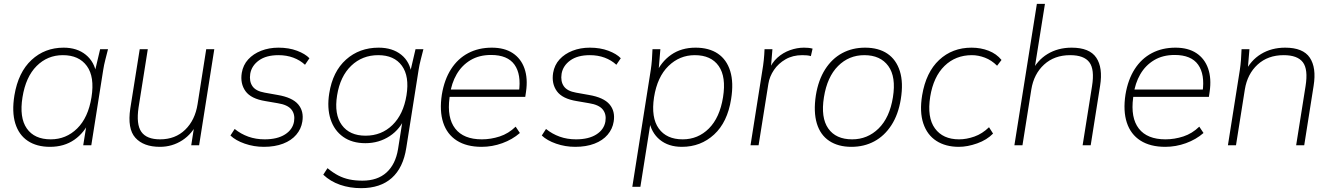

<svg xmlns="http://www.w3.org/2000/svg" viewBox="-20 -756 6931 999"><path d="M240 8Q171 8 124.5 -23Q78 -54 59.5 -114Q41 -174 55 -260Q75 -380 144 -444Q213 -508 311 -508Q381 -508 426.5 -471Q472 -434 482 -369H470L501 -500H542Q535 -472 528 -445Q521 -418 517 -392L455 0H413L434 -131H448Q420 -66 367 -29Q314 8 240 8ZM244 -31Q324 -31 381.5 -87.5Q439 -144 456 -250Q473 -356 432 -412.5Q391 -469 307 -469Q227 -469 170.5 -412.5Q114 -356 97 -250Q80 -144 119.5 -87.5Q159 -31 244 -31Z M812 8Q727 8 684.5 -39Q642 -86 658 -192L707 -500H749L701 -197Q688 -109 715.5 -70Q743 -31 813 -31Q892 -31 943.5 -81Q995 -131 1008 -214L1053 -500H1095L1016 0H975L994 -122H1009Q981 -60 928.5 -26Q876 8 812 8Z M1353 8Q1301 8 1253.5 -8.5Q1206 -25 1179 -51L1201 -85Q1233 -59 1272 -45Q1311 -31 1357 -31Q1423 -31 1463 -56.5Q1503 -82 1510 -124Q1516 -162 1496 -186.5Q1476 -211 1425 -219L1361 -230Q1286 -242 1257.5 -281.5Q1229 -321 1238 -377Q1245 -418 1271.5 -447Q1298 -476 1339 -492Q1380 -508 1429 -508Q1483 -508 1525.5 -492Q1568 -476 1590 -453L1567 -419Q1541 -443 1506 -456Q1471 -469 1429 -469Q1365 -469 1327 -441.5Q1289 -414 1282 -372Q1276 -333 1293.5 -307.5Q1311 -282 1357 -274L1424 -262Q1501 -249 1531.5 -213Q1562 -177 1553 -123Q1547 -85 1521.5 -55Q1496 -25 1453 -8.5Q1410 8 1353 8Z M1859 223Q1800 223 1749.5 205.5Q1699 188 1662 153L1684 119Q1713 143 1740 157Q1767 171 1797.5 177.5Q1828 184 1866 184Q1944 184 1991 141.5Q2038 99 2051 20L2078 -151H2090Q2064 -85 2008 -48Q1952 -11 1881 -11Q1812 -11 1765.5 -44Q1719 -77 1700 -135.5Q1681 -194 1693 -270Q1711 -384 1780.5 -446Q1850 -508 1950 -508Q2022 -508 2068 -471Q2114 -434 2122 -367L2114 -380L2142 -500H2183Q2176 -472 2169 -445Q2162 -418 2158 -392L2094 13Q2078 117 2018.5 170Q1959 223 1859 223ZM1882 -50Q1965 -50 2022 -105.5Q2079 -161 2095 -260Q2111 -359 2071 -414Q2031 -469 1948 -469Q1865 -469 1807.5 -414Q1750 -359 1734 -260Q1718 -161 1758.5 -105.5Q1799 -50 1882 -50Z M2486 8Q2408 8 2357 -24.5Q2306 -57 2286 -118Q2266 -179 2279 -264Q2292 -342 2327 -396.5Q2362 -451 2416 -479.5Q2470 -508 2539 -508Q2605 -508 2648 -479.5Q2691 -451 2709 -399.5Q2727 -348 2717 -279L2713 -252H2304L2310 -290H2697L2680 -277Q2693 -369 2657 -419.5Q2621 -470 2535 -470Q2473 -470 2428 -443Q2383 -416 2356 -369.5Q2329 -323 2321 -263L2319 -248Q2305 -143 2348.5 -87Q2392 -31 2487 -31Q2534 -31 2580 -46Q2626 -61 2663 -97L2685 -64Q2646 -30 2593.5 -11Q2541 8 2486 8Z M2973 8Q2921 8 2873.5 -8.5Q2826 -25 2799 -51L2821 -85Q2853 -59 2892 -45Q2931 -31 2977 -31Q3043 -31 3083 -56.5Q3123 -82 3130 -124Q3136 -162 3116 -186.5Q3096 -211 3045 -219L2981 -230Q2906 -242 2877.5 -281.5Q2849 -321 2858 -377Q2865 -418 2891.5 -447Q2918 -476 2959 -492Q3000 -508 3049 -508Q3103 -508 3145.5 -492Q3188 -476 3210 -453L3187 -419Q3161 -443 3126 -456Q3091 -469 3049 -469Q2985 -469 2947 -441.5Q2909 -414 2902 -372Q2896 -333 2913.5 -307.5Q2931 -282 2977 -274L3044 -262Q3121 -249 3151.5 -213Q3182 -177 3173 -123Q3167 -85 3141.5 -55Q3116 -25 3073 -8.5Q3030 8 2973 8Z M3270 216 3366 -392Q3370 -418 3372 -445Q3374 -472 3375 -500H3416L3405 -369H3391Q3419 -434 3472 -471Q3525 -508 3599 -508Q3669 -508 3715 -477Q3761 -446 3779.5 -386Q3798 -326 3784 -240Q3765 -120 3695.5 -56Q3626 8 3528 8Q3458 8 3413 -29Q3368 -66 3357 -131H3367L3312 216ZM3532 -31Q3612 -31 3668.5 -87.5Q3725 -144 3742 -250Q3759 -356 3719.5 -412.5Q3680 -469 3595 -469Q3516 -469 3458 -412.5Q3400 -356 3383 -250Q3367 -144 3407.5 -87.5Q3448 -31 3532 -31Z M3885 0 3946 -386Q3951 -414 3954 -443Q3957 -472 3958 -500H3999L3990 -391L3980 -390Q3996 -430 4025 -456Q4054 -482 4090.5 -495Q4127 -508 4163 -508Q4175 -508 4186 -507Q4197 -506 4208 -503L4199 -464Q4190 -467 4178.5 -468Q4167 -469 4154 -469Q4105 -469 4067.5 -447.5Q4030 -426 4007 -392Q3984 -358 3978 -320L3927 0Z M4410 8Q4341 8 4294.5 -23Q4248 -54 4230 -114Q4212 -174 4225 -260Q4238 -340 4273.5 -395.5Q4309 -451 4362 -479.5Q4415 -508 4481 -508Q4551 -508 4597 -477Q4643 -446 4662 -386Q4681 -326 4667 -240Q4654 -160 4618 -104.5Q4582 -49 4529 -20.5Q4476 8 4410 8ZM4414 -31Q4494 -31 4551.5 -87.5Q4609 -144 4626 -250Q4643 -356 4602 -412.5Q4561 -469 4477 -469Q4397 -469 4340.5 -412.5Q4284 -356 4267 -250Q4250 -144 4289.5 -87.5Q4329 -31 4414 -31Z M4969 8Q4900 8 4852 -23Q4804 -54 4784 -114Q4764 -174 4778 -260Q4798 -380 4866.5 -444Q4935 -508 5035 -508Q5083 -508 5124 -492Q5165 -476 5191 -444L5168 -414Q5139 -443 5104.5 -456Q5070 -469 5037 -469Q4952 -469 4894.5 -413Q4837 -357 4820 -253Q4803 -145 4844.5 -88Q4886 -31 4970 -31Q5009 -31 5050 -45.5Q5091 -60 5126 -94L5147 -61Q5115 -28 5064.5 -10Q5014 8 4969 8Z M5258 0 5375 -736H5417L5360 -379H5346Q5376 -442 5430.5 -475Q5485 -508 5556 -508Q5649 -508 5684 -456Q5719 -404 5704 -310L5655 0H5613L5662 -308Q5676 -395 5648 -432Q5620 -469 5548 -469Q5466 -469 5412.5 -420Q5359 -371 5346 -290L5300 0Z M6043 8Q5965 8 5914 -24.5Q5863 -57 5843 -118Q5823 -179 5836 -264Q5849 -342 5884 -396.5Q5919 -451 5973 -479.5Q6027 -508 6096 -508Q6162 -508 6205 -479.5Q6248 -451 6266 -399.5Q6284 -348 6274 -279L6270 -252H5861L5867 -290H6254L6237 -277Q6250 -369 6214 -419.5Q6178 -470 6092 -470Q6030 -470 5985 -443Q5940 -416 5913 -369.5Q5886 -323 5878 -263L5876 -248Q5862 -143 5905.5 -87Q5949 -31 6044 -31Q6091 -31 6137 -46Q6183 -61 6220 -97L6242 -64Q6203 -30 6150.5 -11Q6098 8 6043 8Z M6369 0 6431 -392Q6435 -418 6437 -445Q6439 -472 6440 -500H6481L6471 -380L6457 -379Q6487 -442 6541.5 -475Q6596 -508 6667 -508Q6760 -508 6795 -456Q6830 -404 6815 -310L6766 0H6724L6773 -308Q6787 -395 6759 -432Q6731 -469 6659 -469Q6577 -469 6523.5 -420Q6470 -371 6457 -290L6411 0Z"/></svg>

Font: Mulish ExtraLight ExtraLight
Style: Italic
Weight: 250
Italic angle: -9°
Version: Version 3.603